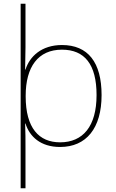

<svg xmlns="http://www.w3.org/2000/svg" viewBox="-20 -780 623 1032"><path d="M526 -269C526 -445 453 -538 313 -538C203 -538 139 -476 117 -406H115C116 -439 117 -493 117 -525V-760H91V232H117V15C117 -27 117 -71 115 -116H117C139 -46 198 10 303 10C444 10 526 -91 526 -269ZM499 -269C499 -101 426 -15 303 -15C189 -15 118 -92 118 -262V-265C118 -421 185 -513 313 -513C435 -513 499 -434 499 -269Z"/></svg>

Font: Noto Sans Arabic UI Th
Style: Regular
Weight: 100
Designer: Monotype Design Team, Nadine Chahine and Nizar Qandah
Foundry: Monotype Imaging Inc.
Version: Version 2.010